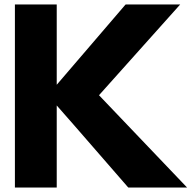

<svg xmlns="http://www.w3.org/2000/svg" viewBox="-20 -843 861 863"><path d="M47 0H235V-369C342 -248 448 -124 554 -3L557 0H821L425 -415L790 -823H545L542 -820C440 -701 339 -583 235 -462V-823H47Z"/></svg>

Font: Rabbid Highway Sign IV
Style: Blk
Weight: 400
Foundry: Cannot Into Space Fonts
Version: Version 0.277